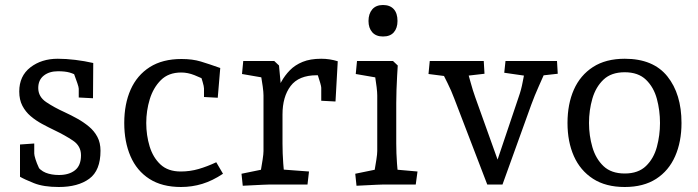

<svg xmlns="http://www.w3.org/2000/svg" viewBox="-20 -738 2794 768"><path d="M215 10Q154 10 115.5 -5.5Q77 -21 60 -31V-160L117 -164V-124Q117 -117 122 -101Q127 -85 135 -68Q143 -51 151 -39L122 -82Q140 -56 163 -47Q186 -38 216 -38Q256 -38 280 -57Q304 -76 304 -117Q304 -154 272 -175.5Q240 -197 198 -217Q173 -229 148 -242.5Q123 -256 102.5 -273.5Q82 -291 69.5 -315Q57 -339 57 -372Q57 -434 101.5 -468.5Q146 -503 211 -503Q244 -503 281 -498.5Q318 -494 353 -486L352 -345L295 -348V-383Q295 -389 289.5 -405Q284 -421 277.5 -438.5Q271 -456 267 -466L301 -429Q276 -443 258 -448Q240 -453 212 -453Q177 -453 155 -435.5Q133 -418 133 -386Q133 -351 165 -329.5Q197 -308 239 -289Q265 -277 290 -263Q315 -249 336 -231.5Q357 -214 369.5 -190.5Q382 -167 382 -135Q382 -56 337 -23Q292 10 215 10Z M704 10Q628 10 577.5 -22.5Q527 -55 502 -113Q477 -171 477 -246Q477 -322 502.5 -379.5Q528 -437 579 -469.5Q630 -502 706 -502Q750 -502 783 -492Q816 -482 861 -466L851 -347L796 -350V-384Q796 -392 790.5 -410.5Q785 -429 780 -445L811 -413Q784 -427 757.5 -437.5Q731 -448 705 -448Q654 -448 623.5 -417.5Q593 -387 579 -341Q565 -295 565 -246Q565 -197 578.5 -152.5Q592 -108 622 -80Q652 -52 703 -52Q740 -52 774.5 -62Q809 -72 845 -89L872 -43Q830 -15 789 -2.5Q748 10 704 10Z M951 5 946 -43 1058 -66 1018 -29Q1020 -37 1023.5 -57Q1027 -77 1030.5 -99.5Q1034 -122 1034 -134V-356Q1034 -369 1031 -391.5Q1028 -414 1024 -436.5Q1020 -459 1018 -469L1058 -423L948 -442L953 -494H1077L1096 -476L1110 -326L1080 -358Q1091 -385 1105 -410.5Q1119 -436 1139.5 -457Q1160 -478 1190.5 -490.5Q1221 -503 1265 -503Q1282 -503 1298.5 -500.5Q1315 -498 1331 -493L1322 -332L1265 -335V-387Q1265 -392 1261 -406Q1257 -420 1251.5 -436.5Q1246 -453 1241 -464L1288 -438Q1278 -437 1267.5 -437Q1257 -437 1247 -437Q1175 -437 1142.5 -394Q1110 -351 1110 -280V-164Q1110 -125 1113 -84Q1116 -43 1119 -25L1082 -62L1216 -52L1210 0H1061Q1051 0 1032 1Q1013 2 991.5 3Q970 4 951 5Z M1406 5 1401 -43 1513 -66 1473 -29Q1475 -37 1478.5 -57Q1482 -77 1485.5 -99.5Q1489 -122 1489 -134V-356Q1489 -369 1486.5 -389.5Q1484 -410 1480.5 -432Q1477 -454 1474 -469L1513 -423L1403 -442L1408 -494H1552L1571 -476Q1570 -461 1568.5 -434.5Q1567 -408 1566 -379Q1565 -350 1565 -326V-164Q1565 -125 1568 -84Q1571 -43 1574 -25L1537 -62L1650 -52L1643 0H1516Q1506 0 1487 1Q1468 2 1446.5 3Q1425 4 1406 5ZM1512 -592Q1484 -592 1469 -609Q1454 -626 1454 -654Q1454 -683 1469 -700.5Q1484 -718 1512 -718Q1540 -718 1555 -701.5Q1570 -685 1570 -654Q1570 -626 1555.5 -609Q1541 -592 1512 -592Z M1929 0 1797 -344Q1785 -376 1770 -406Q1755 -436 1740 -466L1788 -430L1694 -442L1699 -494H1915L1918 -443L1823 -432L1846 -467Q1855 -436 1863 -406.5Q1871 -377 1881 -349L1982 -67L1959 -66L2055 -351Q2065 -379 2070.5 -409Q2076 -439 2083 -468L2108 -431L1997 -447L2002 -494H2208L2211 -443L2121 -433L2168 -467Q2150 -426 2134.5 -391.5Q2119 -357 2105 -319L1990 0Z M2479 10Q2403 10 2352 -23Q2301 -56 2275.5 -113.5Q2250 -171 2250 -246Q2250 -322 2275.5 -379.5Q2301 -437 2352 -470Q2403 -503 2479 -503Q2593 -503 2649.5 -432.5Q2706 -362 2706 -246Q2706 -171 2680.5 -113Q2655 -55 2604.5 -22.5Q2554 10 2479 10ZM2479 -44Q2533 -44 2564 -74Q2595 -104 2607.5 -150.5Q2620 -197 2620 -246Q2620 -296 2607.5 -342.5Q2595 -389 2564 -419Q2533 -449 2479 -449Q2425 -449 2394 -419.5Q2363 -390 2349.5 -343.5Q2336 -297 2336 -246Q2336 -196 2349.5 -149.5Q2363 -103 2394 -73.5Q2425 -44 2479 -44Z"/></svg>

Font: Andada Pro
Style: Regular
Weight: 400
Designer: Carolina Giovagnoli
Foundry: Huerta Tipografica
Version: Version 3.003